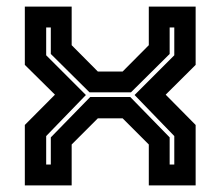

<svg xmlns="http://www.w3.org/2000/svg" viewBox="-20 -560 666 580"><path d="M55 0V-182.5L146 -274L55 -364V-540H196.5V-423.5L275.5 -344H350.5L429.5 -423.5V-540H571V-364L480.5 -274L571 -182.5V0H429.5V-123.5L350.5 -202.5H275.5L196.5 -123.5V0ZM119.5 -63H133.5V-145L252.5 -267H373.5L492.5 -145V-63H506.5V-149L386.5 -273L506.5 -393V-477H492.5V-397L375.5 -281H250.5L133.5 -397V-477H119.5V-393L239.5 -273L119.5 -149Z"/></svg>

Font: Tourney Thin
Style: Regular
Weight: 100
Designer: Tyler Finck
Foundry: Etcetera Type Co
Version: Version 1.015